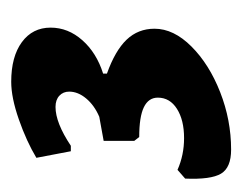

<svg xmlns="http://www.w3.org/2000/svg" viewBox="-66 -702 442 351"><g transform="rotate(-90 155.5 -527.0)"><path d="M78 -412Q111 -412 131.5 -425Q152 -438 152 -460Q152 -477 134.5 -485.5Q117 -494 80 -494L73 -503V-559L117 -567Q138 -576 150.5 -591Q163 -606 163 -622Q163 -633 155.5 -640Q148 -647 135 -647Q106 -647 64 -619H54L42 -682Q72 -700 112 -714Q152 -728 181 -728Q227 -728 253.5 -708.5Q280 -689 280 -656Q280 -624 257 -598Q234 -572 196 -560V-553Q238 -538 258 -517Q278 -496 278 -466Q278 -431 245.5 -398.5Q213 -366 162 -346Q111 -326 57 -326Q24 -326 13 -344.5Q2 -363 4 -410L20 -424Q47 -412 78 -412Z"/></g></svg>

Font: Alegreya SC ExtraBold
Style: Italic
Weight: 800
Italic angle: -7°
Designer: Juan Pablo del Peral
Foundry: Huerta Tipografica
Version: Version 2.007; ttfautohint (v1.6)